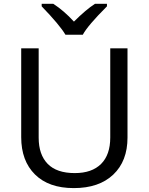

<svg xmlns="http://www.w3.org/2000/svg" viewBox="-20 -964 771 994"><path d="M640.1 -713.9V-252Q640.1 -129.9 566.4 -60.1Q492.7 9.8 361.8 9.8Q232.4 9.8 161.1 -60.8Q89.8 -131.3 89.8 -253.9V-713.9H180.2V-251Q180.2 -163.6 226.8 -115.7Q273.4 -67.9 367.2 -67.9Q455.6 -67.9 503.2 -115.2Q550.8 -162.6 550.8 -252V-713.9ZM195.8 -944.3H255.9Q311.5 -908.2 362.8 -852.1Q424.3 -913.6 471.7 -944.3H533.7V-931.2Q433.6 -831.1 408.7 -784.2H318.8Q289.6 -834 195.8 -931.2Z"/></svg>

Font: NotoSans
Style: Regular
Weight: 400
Designer: Monotype Design team
Foundry: Monotype Imaging Inc.
Version: Version 1.04; ttfautohint (v1.4.1)